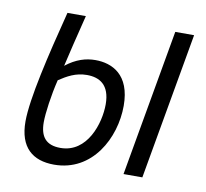

<svg xmlns="http://www.w3.org/2000/svg" viewBox="-64 -588 715 667"><g transform="rotate(10 293.0 -254.5)"><path d="M167.5 9.8C302.2 9.8 370.6 -119.6 370.6 -233.4C370.6 -344.2 304.7 -373 246.6 -373C213.4 -373 179.2 -363.3 142.6 -334.5C152.3 -376 167 -439 187 -517.6H122.1C82 -361.3 43.9 -201.2 43.9 -121.1C43.9 -29.3 91.8 9.8 167.5 9.8ZM129.4 -281.2C157.7 -299.8 187 -316.9 226.6 -316.9C270.5 -316.9 308.1 -296.9 308.1 -227.5C308.1 -160.6 273.9 -51.3 179.2 -51.3C127.9 -51.3 106.9 -78.6 106.9 -129.4C106.9 -160.6 115.7 -225.6 129.4 -281.2ZM411.1 0H477.5L568.8 -517.6H502.4Z"/></g></svg>

Font: Cascadia Mono NF Light
Style: Italic
Weight: 300
Italic angle: -10°
Monospace: yes
Designer: Aaron Bell
Foundry: Saja Typeworks
Version: Version 2404.023